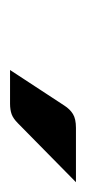

<svg xmlns="http://www.w3.org/2000/svg" viewBox="93 -822 180 407"><g transform="rotate(90 183.5 -619.0)"><path d="M366.7 -689.5 241.7 -566.4Q231.9 -556.6 222.7 -553.2Q213.4 -549.8 200.2 -549.8H128.9L204.1 -664.6Q211.9 -676.8 222.2 -683.1Q232.4 -689.5 251.5 -689.5Z"/></g></svg>

Font: Carlito
Style: Bold Italic
Weight: 700
Italic angle: -7°
Designer: Lukasz Dziedzic
Foundry: tyPoland Lukasz Dziedzic
Version: Version 1.104